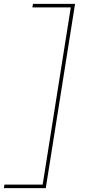

<svg xmlns="http://www.w3.org/2000/svg" viewBox="-77 -760 468 990"><path d="M-54 192H143L288 -722H90L93 -740H310L159 210H-57Z"/></svg>

Font: Georama Extended Thin
Style: Italic
Weight: 100
Width: 7
Italic angle: -9°
Designer: Jean-Baptiste Levee
Foundry: Production Type
Version: Version 1.000